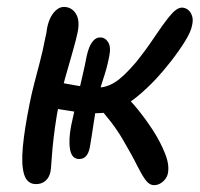

<svg xmlns="http://www.w3.org/2000/svg" viewBox="-20 -526 581 559"><path d="M264.2 -196.4Q229.8 -196.4 194.1 -201.5Q158.4 -206.6 118.8 -214L134 -289.2Q173 -282 205.3 -276.5Q237.6 -271 264 -271Q290.2 -271 315.1 -286.8Q340 -302.6 375.8 -344.6Q404.4 -380 428.8 -416.7Q453.2 -453.4 473.6 -478.6Q494 -503.8 509.4 -503.8Q519 -503.8 527 -497.8Q535 -491.8 539 -480.3Q543 -468.8 539.4 -453Q536.2 -434 518.6 -405.7Q501 -377.4 478.2 -348.2Q455.4 -319 434.6 -296.6Q408 -268.4 380.4 -245.6Q352.8 -222.8 323.7 -209.6Q294.6 -196.4 264.2 -196.4ZM85 10Q59 10 50.3 -18Q41.6 -46 46.5 -98.5Q51.4 -151 66.4 -225Q71.4 -250.8 79.4 -281.8Q87.4 -312.8 96.3 -346.5Q105.2 -380.2 111.4 -413.6Q113.4 -421 114.8 -428.9Q116.2 -436.8 117.2 -445Q121.4 -464.8 128.8 -478Q136.2 -491.2 145.9 -498.5Q155.6 -505.8 165.8 -505.8Q188.4 -505.8 200.8 -486.3Q213.2 -466.8 206 -431.8Q201.2 -408.6 190.6 -372.2Q180 -335.8 169.4 -297.9Q158.8 -260 153 -231.2Q144.6 -189 140 -155Q135.4 -121 133 -95.5Q130.6 -70 129.6 -52.8Q128.6 -35.6 127.2 -27.6Q124.2 -10.2 113 -0.1Q101.8 10 85 10ZM210.4 -63Q189 -63 184 -90.9Q179 -118.8 187.4 -161.4Q193.2 -189.4 201.8 -226.5Q210.4 -263.6 219.1 -300.7Q227.8 -337.8 232.6 -363.8Q235 -375 239.6 -387.1Q244.2 -399.2 252.3 -408.1Q260.4 -417 271.8 -417Q286.2 -417 295 -403Q303.8 -389 297.8 -360.8Q291.6 -328.8 280.6 -296.2Q269.6 -263.6 264.4 -234.8Q257.4 -200.4 251.9 -162.6Q246.4 -124.8 241.4 -96.4Q238 -79.6 230.4 -71.3Q222.8 -63 210.4 -63ZM428.4 13Q414.6 13 403.5 -2.3Q392.4 -17.6 379.6 -43.2Q365 -73 336.8 -121.1Q308.6 -169.2 261.6 -220L329 -262Q357.2 -237.2 381.5 -207.1Q405.8 -177 427.4 -143.4Q447 -112.6 460.4 -79.3Q473.8 -46 468.8 -21.4Q467.2 -12.6 461.2 -4.7Q455.2 3.2 446.8 8.1Q438.4 13 428.4 13Z"/></svg>

Font: Shantell Sans Light
Style: Italic
Weight: 300
Italic angle: -11°
Designer: Stephen Nixon, Anya Danilova, Shantell Martin
Foundry: Arrow Type
Version: Version 1.008;[ac192a2d6]